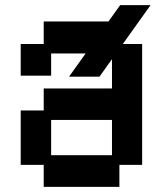

<svg xmlns="http://www.w3.org/2000/svg" viewBox="-20 -720 645 751"><path d="M151 11V-75H61V-288H151V-374H418V-511H180V-424H61V-548H151V-636H447V-548H536V-75H447V11ZM180 -113H418V-251H180ZM250 -420 450 -700H569L369 -420Z"/></svg>

Font: Pixelify Sans SemiBold
Style: Regular
Weight: 600
Designer: Stefie Justprince
Foundry: Typecalism Foundryline
Version: Version 1.000